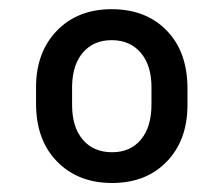

<svg xmlns="http://www.w3.org/2000/svg" viewBox="-20 -741 495 424"><path d="M59.6 -548.3Q59.6 -625.5 105.5 -673.1Q151.4 -720.7 226.6 -720.7Q302.2 -720.7 348.1 -673.6Q394 -626.5 394 -545.4V-509.3Q394 -431.6 348.4 -384.3Q302.7 -336.9 227.5 -336.9Q152.3 -336.9 106 -384.3Q59.6 -431.6 59.6 -512.2ZM139.2 -509.3Q139.2 -460.4 162.8 -432.6Q186.5 -404.8 227.5 -404.8Q268.1 -404.8 291.3 -432.9Q314.5 -460.9 314.5 -510.3V-548.3Q314.5 -596.7 290.8 -624.5Q267.1 -652.3 226.6 -652.3Q187 -652.3 163.6 -625.5Q140.1 -598.6 139.2 -551.3Z"/></svg>

Font: Mardoto
Style: Regular
Weight: 400
Designer: Christian Robertson, Vahan Hovhannisyan
Foundry: Google
Version: Version 1.000